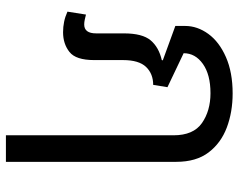

<svg xmlns="http://www.w3.org/2000/svg" viewBox="-98 -500 799 643"><g transform="rotate(90 301.5 -178.5)"><path d="M87.9 9.8Q69.8 9.8 53 6.3Q36.1 2.9 19 -4.9L28.8 -66.9Q36.1 -64.9 45.2 -63Q54.2 -61 62 -61Q91.8 -61 91.8 -101.1V-193.8Q91.8 -255.9 115 -283.4Q138.2 -311 181.2 -320.8L182.1 -324.2L66.9 -366.2V-398.9Q66.9 -439.9 93.5 -476.6Q120.1 -513.2 171.1 -535.6Q222.2 -558.1 293 -558.1Q355 -558.1 407 -538.6Q459 -519 490.5 -477.5Q522 -436 522 -369.1V201.2H433.1V-359.9Q433.1 -426.8 392.1 -455.3Q351.1 -483.9 292 -483.9Q230 -483.9 194.1 -458.5Q158.2 -433.1 158.2 -394L272 -339.8L264.2 -292Q227.1 -292 204.1 -268.1Q181.2 -244.1 181.2 -190.9V-94.2Q181.2 -33.2 154.1 -11.7Q127 9.8 87.9 9.8Z"/></g></svg>

Font: Kurinto Seri
Style: Regular
Weight: 400
Designer: Kurinto was developed by Clint Goss from a range of fonts that are compatible with the SIL Open Font License Version 1.1
Foundry: Clinton F. Goss
Version: Version 2.196; July 25, 2020